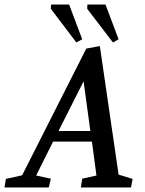

<svg xmlns="http://www.w3.org/2000/svg" viewBox="-71 -830 644 850"><path d="M-51 0 -45 -38 27 -54 311 -615 371 -626 454 -57 516 -38 509 0H287L293 -39L356 -53L336 -203H164L89 -53L154 -39L145 0ZM188 -250H329L299 -470ZM429 -642 315 -791 316 -810H396L454 -656ZM267 -642 154 -791 155 -810H235L293 -656Z"/></svg>

Font: Manuale Medium
Style: Italic
Weight: 500
Italic angle: -11°
Version: Version 1.002